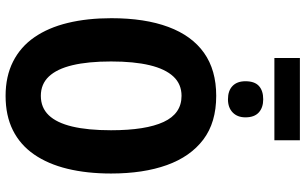

<svg xmlns="http://www.w3.org/2000/svg" viewBox="-218 -838 1067 670"><g transform="rotate(90 315.0 -503.5)"><path d="M183 -928V-1017H470V-928ZM327 -889Q356 -889 373 -873.5Q390 -858 390 -827Q390 -799 373 -782.5Q356 -766 327 -766Q297 -766 280.5 -782Q264 -798 264 -827Q264 -859 280.5 -874Q297 -889 327 -889ZM586 -358Q586 -274 569.5 -206Q553 -138 519.5 -89.5Q486 -41 435 -15.5Q384 10 315 10Q247 10 195.5 -16Q144 -42 110.5 -90.5Q77 -139 60.5 -207Q44 -275 44 -359Q44 -476 74.5 -558Q105 -640 165 -682.5Q225 -725 315 -725Q408 -725 467.5 -680Q527 -635 556.5 -553Q586 -471 586 -358ZM195 -358Q195 -278 208 -223.5Q221 -169 247.5 -141Q274 -113 315 -113Q356 -113 382.5 -140.5Q409 -168 422 -222.5Q435 -277 435 -358Q435 -479 406 -541.5Q377 -604 315 -604Q274 -604 247.5 -575.5Q221 -547 208 -492.5Q195 -438 195 -358Z"/></g></svg>

Font: Noto Sans Display Condensed
Style: Bold
Weight: 700
Width: 3
Designer: Monotype Design Team
Foundry: Monotype Imaging Inc.
Version: Version 2.003